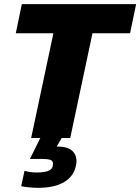

<svg xmlns="http://www.w3.org/2000/svg" viewBox="-20 -664 675 924"><path d="M162 240Q144 240 118.5 237.5Q93 235 82 232L98 158Q125 166 155 166Q197 166 216 157Q235 148 235 124Q235 109 221.5 105Q208 101 187 101H124L174 0H130L237 -504H56L85 -644H635L606 -504H425L318 0H277L253 41Q303 41 325.5 60Q348 79 348 111Q348 123 345 135Q335 184 289 212Q243 240 162 240Z"/></svg>

Font: Kanit
Style: Bold Italic
Weight: 700
Italic angle: -12°
Designer: Katatrad Team
Foundry: CadsonDemak
Version: Version 2.000; ttfautohint (v1.8.3)